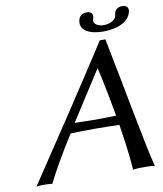

<svg xmlns="http://www.w3.org/2000/svg" viewBox="-89 -878 810 953"><g transform="rotate(-10 316.5 -401.5)"><path d="M230 -228C268 -229 324 -230 359 -230C397 -230 438 -229 476 -228C497 -97 503 -19 504 3C522 0 538 0 555 0C572 0 598 0 614 3C586 -98 526 -439 481 -658H453C310 -436 165 -218 17 3C30 0 42 0 53 0C64 0 86 0 97 3C127 -58 175 -141 230 -228ZM468 -276C435 -275 393 -274 363 -274C334 -274 291 -276 259 -276C313 -361 369 -447 417 -522H419C440 -427 456 -345 468 -276ZM486 -729C453 -729 434 -746 437 -763C438 -768 441 -774 441 -776C444 -791 437 -806 414 -806C387 -806 374 -792 370 -773C359 -721 413 -698 479 -698C545 -698 609 -721 620 -773C624 -792 617 -806 590 -806C567 -806 554 -791 551 -776C551 -774 550 -768 549 -763C546 -746 519 -729 486 -729Z"/></g></svg>

Font: Libertinus Sans
Style: Italic
Weight: 400
Italic angle: -12°
Designer: Philipp H. Poll, Khaled Hosny
Foundry: Caleb Maclennan
Version: Version 7.050;RELEASE